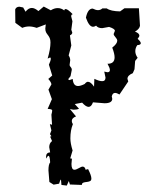

<svg xmlns="http://www.w3.org/2000/svg" viewBox="-20 -473 484 598"><path d="M133.8 93.8 130.9 57.6Q130.9 39.1 136.2 32.7Q135.3 12.2 130.9 12.2Q128.4 12.2 124 21L123.5 15.1Q123.5 2.4 136.2 1.5L133.3 -14.6Q133.3 -26.9 142.1 -33.7L136.2 -47.4L140.1 -48.8L135.7 -55.2L140.1 -66.9L135.3 -86.4L142.1 -84.5L140.1 -115.7Q142.6 -125 142.6 -128.9Q142.6 -133.3 128.4 -133.8L141.6 -164.1L130.9 -193.8L140.1 -210Q140.1 -216.3 130.4 -227.1L142.6 -237.8L132.3 -271.5Q138.2 -284.2 138.2 -290Q138.2 -293.9 135.7 -293.9L128.4 -290.5Q137.2 -320.3 137.2 -340.8Q137.2 -349.1 134.8 -354.5Q132.3 -359.9 129.2 -363.8Q126 -367.7 123.5 -372.3Q121.1 -377 121.1 -384.3L122.6 -397L94.2 -386.2Q81.5 -390.6 70.8 -390.6Q59.6 -390.6 49.3 -386.2L27.8 -401.9L27.3 -443.8Q30.8 -452.1 40.5 -452.1L52.2 -449.7L59.6 -436.5Q68.4 -448.2 79.1 -448.2Q88.4 -448.2 99.6 -438.5L116.2 -452.6L138.2 -440.9Q148.9 -447.8 159.7 -447.8Q170.9 -447.8 180.2 -440.4Q180.7 -444.8 184.6 -444.8Q190.9 -444.8 206.5 -428.7Q201.7 -428.2 201.7 -421.9L205.6 -406.7L202.1 -380.4L205.1 -371.6Q205.1 -366.2 197.8 -362.8L202.1 -331.5L193.8 -300.3Q198.7 -293 198.7 -285.2L196.8 -271.5Q196.8 -268.6 197.8 -267.1Q198.7 -265.6 200.2 -264.2Q201.7 -262.7 202.6 -260.5Q203.6 -258.3 203.6 -255.4L199.7 -235.8L192.9 -227.1Q192.9 -223.6 196.3 -223.6L206.5 -227.1Q208 -205.1 223.1 -205.1Q231 -205.1 243.7 -211.4Q249 -218.3 253.9 -218.3Q262.7 -218.3 272.9 -203.1L273.9 -227.5Q289.1 -220.2 298.3 -220.2Q308.6 -220.2 308.6 -231.4L304.7 -250L314.5 -248Q322.3 -248 322.3 -254.9Q322.3 -261.2 314.9 -274.4H315.4Q336.9 -274.4 336.9 -294.4Q336.9 -305.7 329.6 -324.7Q345.2 -336.9 345.2 -346.2Q345.2 -349.1 343.5 -351.8Q341.8 -354.5 339.6 -357.2Q337.4 -359.9 335.7 -362.3Q334 -364.7 334 -367.2L337.9 -377Q337.9 -383.3 319.8 -389.2L298.3 -385.3Q285.2 -385.3 279.3 -393.1Q273.9 -389.6 270 -389.6Q257.3 -389.6 247.6 -418Q253.4 -446.3 268.6 -446.3Q278.3 -441.4 285.2 -441.4Q293 -441.4 298.8 -446.8H312.5Q324.7 -438 354 -437.5L367.7 -447.3H412.6L416 -392.6Q414.1 -382.3 400.4 -374.5Q414.1 -369.6 414.1 -361.8Q414.1 -358.9 408.7 -352.1Q418.5 -343.3 418.5 -338.4Q418.5 -333 407.7 -332.5Q401.4 -323.7 401.4 -313.5Q401.4 -303.2 408.7 -293L400.9 -283.2L398.9 -257.3L393.6 -245.1Q377 -238.3 377 -227.5L379.4 -219.2L352.1 -178.7Q343.8 -183.6 338.4 -183.6Q330.6 -183.6 328.1 -172.9L329.6 -165.5Q329.6 -151.4 305.7 -151.4L269.5 -154.3Q264.6 -140.1 255.9 -140.1Q247.6 -140.1 235.8 -153.3L212.9 -148.9L226.1 -134.3Q219.7 -131.3 209 -131.3L197.8 -133.3L216.8 -110.4Q203.6 -105.5 203.6 -96.2Q203.6 -91.3 207 -86.4Q199.2 -67.4 199.2 -42Q199.2 -26.4 206.1 -4.4L199.2 18.6Q199.2 21.5 201.2 21.5L204.1 20.5L202.6 37.6Q202.6 55.7 211.9 55.7Q214.8 55.7 218.3 54.2Q221.7 52.7 225.3 50.8Q229 48.8 231.9 47.4Q234.9 45.9 237.3 45.9Q244.6 45.9 246.6 55.7L254.4 53.7Q264.6 73.7 264.6 83Q264.6 89.4 260 91.3Q255.4 93.3 249.8 93.8Q244.1 94.2 239.5 95.9Q234.9 97.7 234.9 103L197.8 101.6L194.3 90.8L188 105L171.4 103L169.9 86.4Q167.5 86.4 164.1 99.1L147 102.1Z"/></svg>

Font: Truetypewriter PolyglOTT
Style: Regular
Weight: 400
Designer: Sergey Beatoff a.k.a. Sam_T
Version: Version 3.76